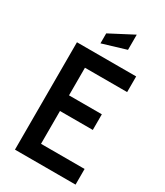

<svg xmlns="http://www.w3.org/2000/svg" viewBox="-221 -995 932 1084"><g transform="rotate(30 245.0 -453.0)"><path d="M66 -700H452V-598H177V-418H391V-316H177V-102H461V0H66ZM184 -826 337 -906V-807L184 -761Z"/></g></svg>

Font: Cabin Condensed SemiBold
Style: Regular
Weight: 600
Width: 3
Designer: Pablo Impallari
Foundry: Pablo Impallari. http://www.impallari.com Igino Marini. http://www.ikern.com
Version: Version 2.200